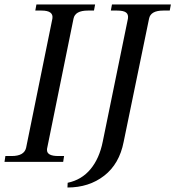

<svg xmlns="http://www.w3.org/2000/svg" viewBox="-33 -720 780 854"><path d="M-9 -26H19Q74 -26 83 -62L200 -637Q206 -673 152 -673H124L129 -700H390L385 -673H358Q301 -673 294 -637L177 -62Q176 -59 176 -53Q176 -26 226 -26H252L248 0H-13ZM268 93Q330 80 369.5 32.5Q409 -15 424 -90L536 -637Q539 -656 527.5 -664.5Q516 -673 488 -673H460L465 -700H727L722 -673H693Q637 -673 630 -637L517 -89Q498 9 430.5 61.5Q363 114 267 114Z"/></svg>

Font: Taviraj
Style: Italic
Weight: 400
Italic angle: -12°
Designer: Katatrad Team
Foundry: CadsonDemak
Version: Version 1.001